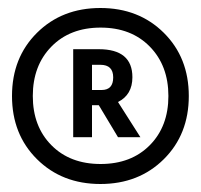

<svg xmlns="http://www.w3.org/2000/svg" viewBox="-20 -807 502 480"><path d="M108.5 -690.5Q62 -643 62 -567Q62 -491 108.5 -444Q155 -397 231.5 -397Q308 -397 354.5 -444Q401 -491 401 -567Q401 -643 354.5 -690.5Q308 -738 231.5 -738Q155 -738 108.5 -690.5ZM389.5 -725Q452 -663 452 -567Q452 -471 389.5 -409Q327 -347 231 -347Q135 -347 72.5 -409Q10 -471 10 -567Q10 -663 72.5 -725Q135 -787 231 -787Q327 -787 389.5 -725ZM231 -645H210V-582H234Q263 -582 263 -613.5Q263 -645 231 -645ZM210 -464H163V-684H227Q311 -684 311 -614Q311 -570 275 -552L331 -464H275L227 -544H210Z"/></svg>

Font: Hind Mysuru Medium
Style: Regular
Weight: 500
Designer: Manushi Parikh, Hitesh Malaviya
Foundry: Indian Type Foundry
Version: Version 0.703;PS 1.0;hotconv 1.0.86;makeotf.lib2.5.63406